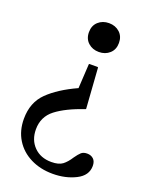

<svg xmlns="http://www.w3.org/2000/svg" viewBox="-143 -619 695 902"><g transform="rotate(20 205.0 -168.0)"><path d="M400 111Q400 159 349.5 184.5Q299 210 235 210Q173 210 124 185.5Q75 161 47.5 116.5Q20 72 20 13Q20 -69 71 -119Q122 -169 212 -210L219 -332L221 -334H263L265 -332L279 -131L278 -129Q187 -98 138.5 -60.5Q90 -23 90 40Q90 93 123 126.5Q156 160 210 160Q247 160 266 145.5Q285 131 302 104Q316 84 326.5 74.5Q337 65 356 65Q375 65 387.5 76.5Q400 88 400 111ZM243 -546Q275 -546 296.5 -526.5Q318 -507 318 -474Q318 -441 296.5 -421.5Q275 -402 243 -402Q211 -402 189.5 -421.5Q168 -441 168 -474Q168 -507 189.5 -526.5Q211 -546 243 -546Z"/></g></svg>

Font: Minipax
Style: Regular
Weight: 400
Designer: Raphaël Ronot, Igor Stepanchenko (Cyrillic)
Foundry: steppetype
Version: Version 1.002